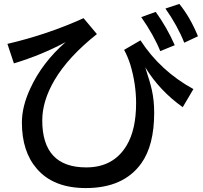

<svg xmlns="http://www.w3.org/2000/svg" viewBox="-20 -894 1039 985"><path d="M18.1 -668.9Q225.1 -717.3 408.7 -800.8L477.1 -719.2Q329.6 -602.1 259.3 -482.4Q196.8 -375.5 196.8 -276.4Q196.8 -35.2 422.4 -35.2Q562 -35.2 629.4 -147.5Q678.2 -228.5 678.2 -364.7Q678.2 -462.9 648.9 -561.5Q635.3 -604 616.7 -638.2L700.7 -687Q802.2 -530.3 972.2 -437L917.5 -344.2Q798.3 -428.7 725.1 -548.8Q750.5 -471.2 759.3 -431.2Q771 -377.4 771 -315.9Q771 -147.9 704.6 -55.7Q613.8 70.8 420.4 70.8Q254.4 70.8 169.4 -27.8Q92.3 -116.2 92.3 -265.1Q92.3 -347.7 135.3 -439.9Q195.8 -572.3 316.9 -678.2Q193.8 -611.8 51.3 -568.8ZM802.2 -631.8Q770 -711.9 704.6 -806.2L778.8 -833Q836.4 -753.4 876.5 -662.1ZM925.3 -674.8Q890.1 -763.2 828.6 -850.1L899.9 -874Q955.6 -805.7 995.6 -708Z"/></svg>

Font: UDEV Gothic 35
Style: Bold
Weight: 700
Version: v2.1.0; ttfautohint (v1.8.4.7-5d5b-dirty) -l 6 -r 45 -G 200 